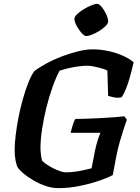

<svg xmlns="http://www.w3.org/2000/svg" viewBox="-20 -976 724 996"><path d="M283 0Q249 0 215 -12Q181 -24 151.5 -41.5Q122 -59 101.5 -76.5Q81 -94 73 -105Q65 -120 60.5 -144.5Q56 -169 56 -198Q56 -232 61.5 -276.5Q67 -321 76.5 -369.5Q86 -418 99 -463.5Q112 -509 127 -547Q142 -585 158 -607Q184 -627 222 -647.5Q260 -668 302.5 -684Q345 -700 386 -710Q427 -720 460 -720Q502 -720 543 -711Q584 -702 618.5 -686.5Q653 -671 673 -653Q664 -612 653.5 -575Q643 -538 631.5 -510.5Q620 -483 610 -471Q589 -467 569 -471.5Q549 -476 541 -479L537 -610Q526 -616 506.5 -621.5Q487 -627 467 -631Q447 -635 433 -635Q413 -635 386.5 -631.5Q360 -628 334.5 -622Q309 -616 289 -609Q271 -576 253 -526Q235 -476 221 -419.5Q207 -363 198.5 -308Q190 -253 190 -209Q190 -191 192.5 -172.5Q195 -154 198 -143Q205 -135 220 -124.5Q235 -114 253.5 -104.5Q272 -95 290 -88.5Q308 -82 321 -82Q346 -82 370.5 -85.5Q395 -89 417 -94Q439 -99 455 -103L474 -200Q480 -227 487 -249Q494 -271 501 -287H346Q352 -309 358 -329Q364 -349 371 -359Q391 -359 424 -360Q457 -361 495 -363Q533 -365 567.5 -367.5Q602 -370 625 -373L638 -355Q632 -338 622 -308Q612 -278 601 -239.5Q590 -201 582 -158L565 -68Q542 -55 496 -39Q450 -23 393.5 -11.5Q337 0 283 0ZM429 -789Q417 -789 402.5 -805.5Q388 -822 377 -843Q366 -864 366 -878Q366 -889 380 -902.5Q394 -916 414 -928Q434 -940 453.5 -948Q473 -956 483 -956Q495 -956 508.5 -939Q522 -922 531.5 -900.5Q541 -879 541 -865Q541 -854 527.5 -840.5Q514 -827 495 -815.5Q476 -804 457.5 -796.5Q439 -789 429 -789Z"/></svg>

Font: Texturina 12pt
Style: Bold Italic
Weight: 700
Italic angle: -11°
Designer: Guillermo Torres Carreño
Foundry: Omnibus-Type
Version: Version 1.002